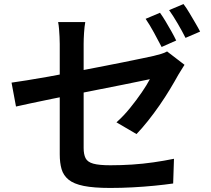

<svg xmlns="http://www.w3.org/2000/svg" viewBox="-20 -875 1040 948"><path d="M770 -812Q783 -794 798 -769Q813 -744 827 -719Q841 -694 850 -675L778 -643Q762 -674 740.5 -713.5Q719 -753 699 -782ZM886 -855Q900 -837 915 -811.5Q930 -786 944.5 -761.5Q959 -737 968 -719L896 -688Q880 -720 857.5 -758.5Q835 -797 815 -825ZM275 -113Q275 -134 275 -174.5Q275 -215 275 -266Q275 -317 275 -373Q275 -429 275 -483Q275 -537 275 -583Q275 -629 275 -658Q275 -674 274 -693.5Q273 -713 271.5 -732Q270 -751 267 -766H401Q397 -744 395 -713Q393 -682 393 -658Q393 -629 393 -587.5Q393 -546 393 -497Q393 -448 393 -397.5Q393 -347 393 -299Q393 -251 393 -211.5Q393 -172 393 -144Q393 -113 402.5 -94Q412 -75 440.5 -67Q469 -59 525 -59Q579 -59 632.5 -62.5Q686 -66 738 -73.5Q790 -81 839 -91L835 31Q793 37 742 42Q691 47 635.5 50Q580 53 524 53Q443 53 393.5 43Q344 33 318.5 12Q293 -9 284 -40Q275 -71 275 -113ZM891 -555Q885 -545 876 -531Q867 -517 860 -505Q843 -474 819.5 -435Q796 -396 768 -355.5Q740 -315 710.5 -278Q681 -241 654 -213L555 -271Q590 -302 622 -341.5Q654 -381 680 -419Q706 -457 720 -484Q709 -482 674 -474.5Q639 -467 588.5 -457Q538 -447 477.5 -435Q417 -423 354.5 -410.5Q292 -398 235 -386.5Q178 -375 132 -365Q86 -355 59 -349L37 -467Q66 -471 113 -478.5Q160 -486 219 -496.5Q278 -507 342 -519.5Q406 -532 468.5 -544Q531 -556 585.5 -567Q640 -578 680.5 -586.5Q721 -595 739 -599Q759 -604 776 -609Q793 -614 805 -621Z"/></svg>

Font: Noto Sans SC SemiBold
Style: Regular
Weight: 600
Designer: Ryoko NISHIZUKA 西塚涼子 (kana, bopomofo & ideographs); Paul D. Hunt (Latin, Greek & Cyrillic); Sandoll Communications 산돌커뮤니
Foundry: Adobe
Version: Version 2.004-H2;hotconv 1.0.118;makeotfexe 2.5.65603